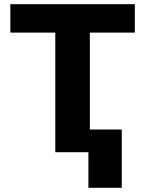

<svg xmlns="http://www.w3.org/2000/svg" viewBox="-20 -727 693 917"><path d="M29.3 -707H624V-571.3H409.2V-108.4H561.5V169.9H402.3V0H244.1V-571.3H29.3Z"/></svg>

Font: Pretendard GOV ExtraBold
Style: Regular
Weight: 800
Designer: Base glyphs from Inter by Rasmus Andersson; Hangeul glyphs from Noto Sans CJK(Source Han Sans) by Jang Soo-young and Kan
Foundry: Kil Hyung-jin
Version: Version 1.309